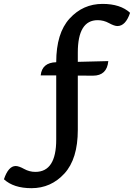

<svg xmlns="http://www.w3.org/2000/svg" viewBox="-180 -731 690 990"><path d="M221.2 -61.5Q221.2 88.4 152.1 163.8Q83 239.3 -17.6 239.3Q-109.9 239.3 -159.7 193.4Q-136.7 125 -99.1 125Q-83 125 -55.7 140.1Q-28.3 155.3 2.4 155.3Q109.9 155.3 109.9 -11.2V-342.3H29.8Q36.6 -408.2 109.9 -410.2Q109.9 -560.1 179 -635.5Q248 -710.9 348.6 -710.9Q440.9 -710.9 490.7 -665Q467.8 -596.7 425.3 -596.7Q409.7 -596.7 382.1 -611.8Q354.5 -627 323.7 -627Q221.2 -627 221.2 -460.4V-412.1L378.4 -416Q371.6 -340.8 299.3 -340.8L221.2 -341.3Z"/></svg>

Font: ALMAS
Style: Bold
Weight: 700
Designer: ALMAS Font/ by Husham Jawad Kadhim, derived from the Bainsely font by/ Paul James MIller
Foundry: High-Logic / Made with FontCreator
Version: Version 1.411;September 19, 2021;FontCreator 14.0.0.2814 32-